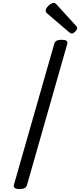

<svg xmlns="http://www.w3.org/2000/svg" viewBox="-20 -1289 552 1323"><path d="M115 14Q93 14 82.5 7Q72 0 76 -16L354 -988Q358 -1002 370.5 -1008.5Q383 -1015 405 -1015Q428 -1015 438 -1008Q448 -1001 443 -985L166 -14Q162 0 150 7Q138 14 115 14ZM474 -1058Q470 -1058 465 -1061Q460 -1064 455 -1068L310 -1192Q300 -1200 297.5 -1205Q295 -1210 295 -1217Q295 -1228 305 -1240Q315 -1252 327.5 -1260.5Q340 -1269 350 -1269Q356 -1269 360.5 -1266Q365 -1263 370 -1258L503 -1112Q509 -1106 510.5 -1102Q512 -1098 512 -1095Q512 -1085 498.5 -1071.5Q485 -1058 474 -1058Z"/></svg>

Font: Playwrite AU QLD
Style: Regular
Weight: 400
Designer: Veronika Burian, José Scaglione
Foundry: TypeTogether
Version: Version 1.002